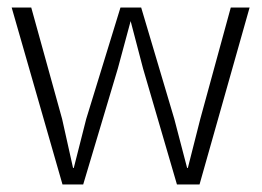

<svg xmlns="http://www.w3.org/2000/svg" viewBox="-20 -490 697 510"><path d="M11 -470H63L145 -174L174 -44H176L209 -174L300 -470H355L443 -174L477 -44H479L512 -174L593 -470H643L510 0H450L360 -308L327 -434L293 -308L201 0H146Z"/></svg>

Font: Ek Mukta ExtraLight
Style: Regular
Weight: 275
Designer: Girish Dalvi and Yashodeep Gholap
Foundry: Ek Type
Version: Version 2.538;PS 1.002;hotconv 16.6.51;makeotf.lib2.5.65220;